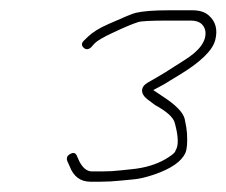

<svg xmlns="http://www.w3.org/2000/svg" viewBox="-20 -653 440 373"><path d="M303.1 -613H351.1C360.2 -613 367.1 -610.7 372 -606C375.5 -602.7 377.8 -598.3 378.9 -593C381.7 -573.5 367.8 -554.3 337.3 -535.5C330.3 -531.2 324 -527.2 318.4 -523.5C312.8 -519.8 307.1 -516.2 301.2 -512.5C295.3 -508.8 289.9 -505.7 285.2 -503C280.4 -500.3 274.4 -496.8 267 -492.5C259.7 -488.2 256 -483 256 -477C256.1 -471 259.4 -465.5 265.9 -460.5C272.5 -455.5 277.5 -451.7 281.1 -449C304.1 -436.5 317 -424.8 319.6 -414C326.7 -387.8 327.2 -370.1 321.2 -361C320.8 -358.3 318.3 -355.3 313.8 -352C297.6 -339.8 278 -331.5 254.8 -327C247.9 -325.7 240.8 -324.7 233.3 -324C225.9 -323.3 219.4 -322.7 214 -322C203.1 -320.7 191.3 -320 178.7 -320H158.7C148.9 -320 140.6 -326.7 133.9 -340L129.4 -350C127.1 -356 122.8 -357.3 116.6 -354C110.4 -350.7 108.5 -346 110.8 -340L115.3 -330C122.9 -310 136.3 -300 155.5 -300H175.5C188.2 -300 200.6 -300.7 212.8 -302C218.9 -302.7 227.7 -303.5 239.2 -304.5C250.7 -305.5 264.2 -308.7 279.7 -314C312.8 -325.4 333 -339.5 340.3 -356.3C343.3 -363.3 344.3 -375.8 343.3 -394C342.9 -400.7 341.4 -410 338.8 -422C335.7 -434.8 321.1 -449.7 294.9 -466.5C291.3 -468.8 285.5 -472.7 277.7 -478C291.7 -485.1 302.3 -491.1 309.6 -496L327.8 -507C369.4 -532.1 392.8 -554.8 398.1 -575C403.3 -595.2 399.1 -611.2 385.6 -623C378 -629.7 367.5 -633 354.3 -633H306.3C278.3 -633 257.3 -631.3 243.5 -628C237.5 -626.6 219.8 -619.3 190.5 -606.2C172.8 -598.4 159.8 -590.3 151.2 -582L142.9 -574C138.2 -569.3 138 -564.8 142.3 -560.5C146.6 -556.2 151.4 -556.3 156.9 -561L164.1 -569C169.2 -574.1 181 -581 199.4 -589.5L214.5 -596.5C219.5 -598.8 224.9 -601.2 230.6 -603.5C236.3 -605.8 242.1 -608 248.1 -610C254.1 -612 272.4 -613 303.1 -613Z"/></svg>

Font: Proton
Style: RgIt
Weight: 500
Version: Version 1.017